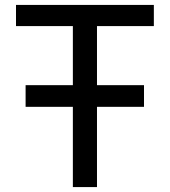

<svg xmlns="http://www.w3.org/2000/svg" viewBox="-20 -760 690 780"><path d="M565 -326H84V-414H565ZM605 -654H45V-740H605ZM374 0H276V-740H374Z"/></svg>

Font: Be Vietnam Pro Variable Thin
Style: Regular
Weight: 100
Designer: Lam Bao, Tony Le, Vietanh Nguyen
Foundry: Yellow Type Foundry
Version: Version 1.002